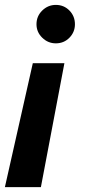

<svg xmlns="http://www.w3.org/2000/svg" viewBox="-29 -564 369 784"><path d="M-9 200 105 -306H234L138 200ZM120 -465Q120 -498 143.5 -521Q167 -544 199 -544Q232 -544 254.5 -521Q277 -498 277 -465Q277 -433 254.5 -410Q232 -387 199 -387Q167 -387 143.5 -410Q120 -433 120 -465Z"/></svg>

Font: Nacelle Bold
Style: Italic
Weight: 700
Italic angle: -12°
Designer: Sora Sagano
Foundry: Sora Sagano
Version: Version 1.000;FEAKit 1.0